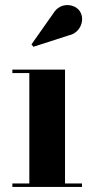

<svg xmlns="http://www.w3.org/2000/svg" viewBox="-20 -733 364 753"><path d="M249 -594C297 -604 314.5 -657 293 -689C275 -717 218 -728 189 -680.5L103.5 -559L111 -549.5ZM28.5 -13.5V0H301.5V-13.5H235V-460H28.5V-446.5H95V-13.5Z"/></svg>

Font: Bodoni* 16pt
Style: Bold
Weight: 700
Version: Version 2.3